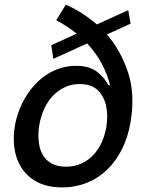

<svg xmlns="http://www.w3.org/2000/svg" viewBox="-20 -791 626 822"><path d="M43.3 -250Q48.7 -282.7 60.4 -314.5Q72.1 -346.2 89.3 -375Q106.5 -403.8 129.3 -428.4Q152 -453.1 179.3 -471.1Q206.7 -489 238.5 -499.1Q270.2 -509.2 305.4 -509.2Q363.3 -509.2 396.7 -482.6Q429.7 -456 443.9 -426.1H451Q441.1 -469.1 417.6 -514.6Q394.2 -560 353.3 -605.1L208.5 -539.1L199.6 -597.3L308.2 -647Q288 -663.4 266.3 -677.6Q244.7 -691.8 220.9 -704.2L261.7 -771Q297.2 -755.7 330.4 -734.4Q363.6 -713.1 394.9 -686.4L529.1 -747.5L539.1 -689.6L437.5 -643.5Q467.7 -609 489.9 -568.9Q512.1 -528.8 528.1 -481.5Q558.6 -388.5 539.4 -271.3Q528.8 -205.3 502.5 -152.9Q476.2 -100.5 438 -63.9Q399.9 -27.3 351 -8Q302.2 11.4 246.1 11.4Q171.2 11.4 121.8 -22Q96.9 -38.7 79.4 -62.1Q61.8 -85.6 51.8 -114.5Q41.9 -143.5 39.6 -177.6Q37.3 -211.6 43.3 -250ZM148.8 -166.2Q153.1 -146.3 162.1 -130Q171.2 -113.6 185.2 -101.9Q199.2 -90.2 218.4 -83.8Q237.6 -77.4 262.1 -77.4Q299.7 -77.4 329.4 -91.3Q359 -105.1 380.7 -128.6Q402.3 -152 416 -183.1Q429.7 -214.1 435.4 -248.6Q438.9 -271 438.9 -292.4Q438.9 -313.9 434.7 -335.2Q426.5 -376.8 399.1 -404.1Q372.2 -431.1 320.7 -431.1Q285.2 -431.1 255.9 -416.9Q226.6 -402.7 204.4 -378.6Q182.2 -354.4 168 -321.9Q153.8 -289.4 147.7 -252.8Q140.3 -206 148.8 -166.2Z"/></svg>

Font: Inter P Medium
Style: Italic
Weight: 500
Italic angle: 9.39999°
Designer: Rasmus Andersson
Foundry: rsms
Version: Version 3.018;git-588b23468